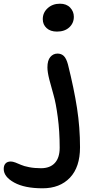

<svg xmlns="http://www.w3.org/2000/svg" viewBox="-207 -767 510 1032"><path d="M99.1 -597.2Q64 -597.2 43.5 -616Q22.9 -634.8 22.9 -664.1Q22.9 -699.2 49.3 -723.1Q75.7 -747.1 115.2 -747.1Q150.4 -747.1 170.2 -726.1Q189.9 -705.1 189.9 -676.8Q189.9 -642.6 165.3 -619.9Q140.6 -597.2 99.1 -597.2ZM22 245.1Q-74.7 245.1 -130.9 214.1Q-187 183.1 -187 141.1Q-187 122.1 -177.2 111.6Q-167.5 101.1 -148.9 101.1Q-138.7 101.1 -123.8 106.7Q-108.9 112.3 -94 119.1Q-79.1 126 -50.3 131.6Q-21.5 137.2 13.2 137.2Q62 137.2 87.9 108.9Q113.8 80.6 113.8 26.9Q113.8 -61 103.5 -137.7Q93.3 -214.4 80.8 -256.6Q68.4 -298.8 58.1 -339.4Q47.9 -379.9 47.9 -404.8Q47.9 -442.4 63.5 -460.7Q79.1 -479 102.1 -479Q122.6 -479 136 -466.1Q149.4 -453.1 158.2 -420.9Q190.9 -290 207 -186Q223.1 -82 223.1 24.9Q223.1 131.3 168.9 188.2Q114.7 245.1 22 245.1Z"/></svg>

Font: Shantell Sans Irregular Bouncy
Style: Regular
Weight: 500
Designer: Stephen Nixon, Anya Danilova, Shantell Martin
Foundry: Arrow Type
Version: Version 1.006;[9816181b4]